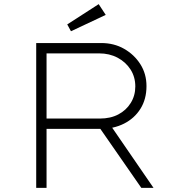

<svg xmlns="http://www.w3.org/2000/svg" viewBox="-20 -908 844 928"><path d="M155 0V-700H469Q531 -700 580 -672Q629 -644 658.5 -597.5Q688 -551 688 -492Q688 -429 659 -382.5Q630 -336 579.5 -310.5Q529 -285 465 -285H205V0ZM663 0 454 -301 498 -326 722 0ZM205 -335H463Q514 -335 552 -355Q590 -375 612 -410.5Q634 -446 634 -490Q634 -536 611 -572Q588 -608 548.5 -629Q509 -650 459 -650H205ZM323 -757 305 -790 457 -888 491 -836Z"/></svg>

Font: Lexend Giga ExtraLight
Style: Regular
Weight: 250
Version: Version 1.007